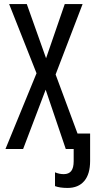

<svg xmlns="http://www.w3.org/2000/svg" viewBox="-20 -734 473 946"><path d="M251 183V115Q272 124 294 124Q319 124 331 108.5Q343 93 343 60V0H304L205 -292L94 0H7L160 -373L25 -714H112L207 -447L299 -714H387L254 -367L362 -76H424V59Q424 124 395 158Q366 192 313 192Q275 192 251 183Z"/></svg>

Font: Noto Sans UI Cond
Style: Regular
Weight: 400
Width: 3
Designer: Monotype Design Team
Foundry: Monotype Imaging Inc.
Version: Version 1.001